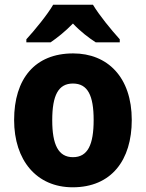

<svg xmlns="http://www.w3.org/2000/svg" viewBox="-20 -837 620 816"><path d="M375 -817H206C182 -775 126 -707 92 -670V-657H195C224 -677 257 -703 290 -737C322 -703 356 -677 387 -657H489V-670C452 -711 402 -772 375 -817ZM540 -327C540 -509 437 -610 291 -610C128 -610 40 -502 40 -327C40 -156 135 -41 289 -41C454 -41 540 -157 540 -327ZM202 -326C202 -432 228 -482 290 -482C353 -482 378 -431 378 -327C378 -222 353 -169 290 -169C228 -169 202 -222 202 -326Z"/></svg>

Font: Noto Sans Tamil UI SemiCondensed ExtraBold
Style: Regular
Weight: 800
Width: 4
Designer: Jelle Bosma - Monotype Design Team
Foundry: Monotype Imaging Inc.
Version: Version 2.004